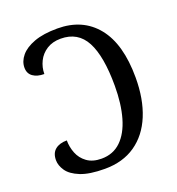

<svg xmlns="http://www.w3.org/2000/svg" viewBox="-133 -832 878 951"><g transform="rotate(-20 306.5 -357.0)"><path d="M259 10Q178 10 131 -9Q84 -28 64.5 -56.5Q45 -85 45 -113Q45 -150 67.5 -168.5Q90 -187 129 -187Q129 -152 142 -119Q155 -86 184.5 -64.5Q214 -43 261 -43Q322 -43 363 -82.5Q404 -122 424.5 -193.5Q445 -265 445 -360Q445 -516 404 -593.5Q363 -671 272 -671Q229 -671 198.5 -651.5Q168 -632 152.5 -600.5Q137 -569 137 -534Q100 -534 77.5 -550Q55 -566 55 -597Q55 -630 79 -659Q103 -688 151.5 -706Q200 -724 274 -724Q407 -724 481.5 -632Q556 -540 556 -363Q556 -250 521.5 -166Q487 -82 420.5 -36Q354 10 259 10Z"/></g></svg>

Font: NotoSerif-Regular
Style: Regular
Weight: 400
Designer: Monotype Design Team
Foundry: Monotype Imaging Inc.
Version: Version 2.007; ttfautohint (v1.8) -l 8 -r 50 -G 200 -x 14 -D